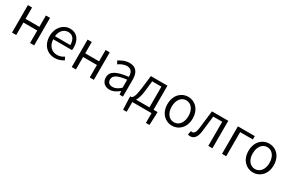

<svg xmlns="http://www.w3.org/2000/svg" viewBox="130 -1815 4873 3267"><g transform="rotate(30 2566.5 -181.0)"><path d="M94 0H176V-245H448V0H529V-540H448V-317H176V-540H94Z M934 13C1008 13 1063 -12 1109 -41L1080 -97C1039 -69 997 -53 943 -53C835 -53 763 -132 758 -252H1127C1130 -266 1131 -283 1131 -301C1131 -457 1053 -554 918 -554C794 -554 677 -445 677 -269C677 -92 791 13 934 13ZM757 -312C768 -423 839 -488 919 -488C1007 -488 1059 -427 1059 -312Z M1267 0H1349V-245H1621V0H1702V-540H1621V-317H1349V-540H1267Z M2014 13C2082 13 2144 -22 2196 -66H2199L2207 0H2273V-335C2273 -465 2221 -554 2090 -554C2003 -554 1927 -514 1881 -484L1913 -426C1954 -455 2012 -486 2077 -486C2170 -486 2193 -414 2192 -341C1960 -315 1857 -257 1857 -139C1857 -41 1925 13 2014 13ZM2036 -53C1981 -53 1936 -79 1936 -144C1936 -218 2001 -264 2192 -286V-128C2137 -79 2090 -53 2036 -53Z M2457 0H2835V192H2905L2914 -16V-67H2836V-540H2510L2481 -297C2459 -120 2434 -83 2403 -67H2378V-16L2387 192H2457ZM2492 -67C2517 -105 2540 -170 2553 -283L2574 -474H2755V-67Z M3240 13C3372 13 3488 -91 3488 -269C3488 -450 3372 -554 3240 -554C3108 -554 2992 -450 2992 -269C2992 -91 3108 13 3240 13ZM3240 -55C3143 -55 3076 -141 3076 -269C3076 -398 3143 -485 3240 -485C3338 -485 3405 -398 3405 -269C3405 -141 3338 -55 3240 -55Z M3600 13C3676 13 3722 -46 3737 -165C3750 -269 3762 -371 3774 -474H3950V0H4031V-540H3710C3695 -422 3682 -304 3668 -185C3658 -103 3632 -66 3593 -66C3583 -66 3576 -68 3569 -70L3553 5C3568 10 3580 13 3600 13Z M4220 0H4302V-474H4552V-540H4220Z M4832 13C4964 13 5080 -91 5080 -269C5080 -450 4964 -554 4832 -554C4700 -554 4584 -450 4584 -269C4584 -91 4700 13 4832 13ZM4832 -55C4735 -55 4668 -141 4668 -269C4668 -398 4735 -485 4832 -485C4930 -485 4997 -398 4997 -269C4997 -141 4930 -55 4832 -55Z"/></g></svg>

Font: ChiuKong Gothic MN Normal
Style: Regular
Weight: 350
Designer: Ryoko NISHIZUKA 西塚涼子 (kana, bopomofo & ideographs); Paul D. Hunt (Latin, Greek & Cyrillic); Sandoll Communications 산돌커뮤니
Foundry: Adobe
Version: Version 1.300